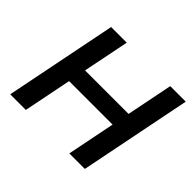

<svg xmlns="http://www.w3.org/2000/svg" viewBox="-156 -915 1130 1130"><g transform="rotate(45 409.0 -350.0)"><path d="M677 -700H806L666 0H537L597 -300H235L175 0H45L185 -700H315L257 -411H619Z"/></g></svg>

Font: Montserrat SemiBold
Style: Italic
Weight: 600
Italic angle: -11.3°
Designer: Julieta Ulanovsky
Foundry: Julieta Ulanovsky
Version: Version 9.000; ttfautohint (v1.8.4.7-5d5b)